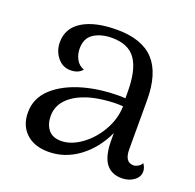

<svg xmlns="http://www.w3.org/2000/svg" viewBox="-100 -625 750 739"><g transform="rotate(20 275.0 -255.0)"><path d="M540 -42Q540 -20 519.5 -5Q499 10 470 10Q427 10 405 -20Q383 -50 383 -114V-143Q350 -72 293.5 -30.5Q237 11 170 11Q112 11 78.5 -20.5Q45 -52 45 -105Q45 -164 90 -205Q135 -246 211 -267Q278 -285 350 -285Q370 -285 379 -284V-310Q379 -399 349.5 -442Q320 -485 252 -485Q208 -485 178 -466Q148 -447 148 -404Q148 -381 158.5 -361Q169 -341 191 -333Q175 -313 143 -313Q110 -313 89 -339.5Q68 -366 68 -401Q68 -459 119 -490Q170 -521 259 -521Q362 -521 411 -468Q460 -415 460 -305V-105Q460 -52 496 -52Q504 -52 514 -57.5Q524 -63 529 -73Q540 -58 540 -42ZM381 -252 358 -253Q323 -253 287 -247.5Q251 -242 226 -232Q182 -216 157 -188Q132 -160 132 -122Q132 -89 149 -67Q166 -45 202 -45Q242 -45 283.5 -74.5Q325 -104 352.5 -152Q380 -200 381 -252Z"/></g></svg>

Font: Arima Madurai
Style: Regular
Weight: 400
Designer: Joana Correia and Natanael Gama
Foundry: NDISCOVER
Version: Version 1.019